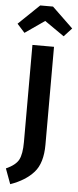

<svg xmlns="http://www.w3.org/2000/svg" viewBox="-80 -965 466 1152"><g transform="rotate(5 152.5 -389.0)"><path d="M34 -759 -12 -810 114 -931H191L317 -810L270 -759L152 -841ZM218 -691V-101Q218 9 168.5 65Q119 121 28 153L-6 61Q52 35 70 0.5Q88 -34 88 -106V-691Z"/></g></svg>

Font: Fira Sans Condensed Medium
Style: Regular
Weight: 500
Width: 3
Designer: Carrois Corporate & Edenspiekermann AG
Foundry: Carrois Corporate GbR & Edenspiekermann AG
Version: Version 4.203;PS 004.203;hotconv 1.0.88;makeotf.lib2.5.64775